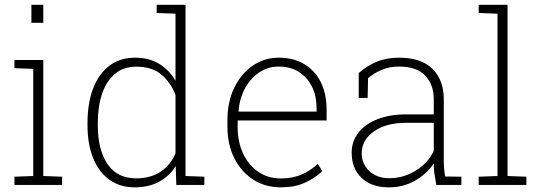

<svg xmlns="http://www.w3.org/2000/svg" viewBox="-20 -782 2298 812"><path d="M41 0V-34.7L120.6 -37.6V-490.7L41 -493.7V-528.3H163.1V-37.6L242.7 -34.7V0ZM112.8 -685.5V-761.7H163.1V-685.5Z M549.8 10.3Q487.3 10.3 442.6 -22Q397.9 -54.2 374 -113Q350.1 -171.9 350.1 -252V-262.2Q350.1 -346.2 374 -408.2Q397.9 -470.2 442.9 -504.2Q487.8 -538.1 550.8 -538.1Q609.9 -538.1 652.8 -512.2Q695.8 -486.3 722.2 -440.4V-724.1L642.6 -727.1V-761.7H722.2H764.6V-37.6L844.2 -34.7V0H725.6L723.1 -79.6Q697.3 -37.6 653.3 -13.7Q609.4 10.3 549.8 10.3ZM555.2 -27.8Q618.2 -27.8 660.2 -56.4Q702.1 -85 722.2 -133.8V-380.4Q703.1 -431.6 663.6 -465.8Q624 -500 556.2 -500Q502.4 -500 466.3 -469.7Q430.2 -439.5 411.9 -386Q393.6 -332.5 393.6 -262.2V-252Q393.6 -149.4 434.3 -88.6Q475.1 -27.8 555.2 -27.8Z M1167.5 10.3Q1101.6 10.3 1050.8 -22.5Q1000 -55.2 970.9 -113Q941.9 -170.9 941.9 -246.6V-275.4Q941.9 -351.1 970.5 -410.4Q999 -469.7 1048.3 -503.9Q1097.7 -538.1 1159.2 -538.1Q1221.2 -538.1 1266.8 -510.7Q1312.5 -483.4 1336.9 -434.1Q1361.3 -384.8 1361.3 -317.4V-272.5H985.4L984.9 -243.2Q985.4 -181.2 1008.3 -132.3Q1031.2 -83.5 1072.3 -55.4Q1113.3 -27.3 1167.5 -27.3Q1217.3 -27.3 1255.6 -43.9Q1293.9 -60.5 1323.7 -88.9L1343.3 -58.6Q1311.5 -28.3 1268.8 -9Q1226.1 10.3 1167.5 10.3ZM990.2 -310.1H1318.8V-325.7Q1318.8 -375.5 1299.6 -415Q1280.3 -454.6 1244.4 -477.5Q1208.5 -500.5 1159.2 -500.5Q1113.3 -500.5 1076.4 -475.8Q1039.6 -451.2 1016.4 -408.7Q993.2 -366.2 988.8 -313Z M1624 10.3Q1551.3 10.3 1509.3 -29.5Q1467.3 -69.3 1467.3 -136.2Q1467.3 -184.1 1495.6 -220.7Q1523.9 -257.3 1576.2 -277.8Q1628.4 -298.3 1699.2 -298.3H1814.5V-362.3Q1814.5 -423.8 1778.3 -462.2Q1742.2 -500.5 1667.5 -500.5Q1627 -500.5 1593.8 -486.3Q1560.5 -472.2 1536.6 -451.2L1534.7 -367.7H1497.1V-473.1Q1530.3 -502.9 1572.3 -520.5Q1614.3 -538.1 1668 -538.1Q1760.7 -538.1 1808.8 -491Q1856.9 -443.8 1856.9 -361.3V-106.4Q1856.9 -88.4 1858.2 -70.8Q1859.4 -53.2 1862.8 -35.6L1931.2 -34.7V0H1825.2Q1819.3 -31.7 1816.9 -49.8Q1814.5 -67.9 1814.5 -91.3Q1785.2 -46.4 1735.6 -18.1Q1686 10.3 1624 10.3ZM1627 -28.3Q1684.6 -28.3 1736.8 -59.6Q1789.1 -90.8 1814.5 -144V-262.7H1699.2Q1612.3 -262.7 1561 -226.1Q1509.8 -189.5 1509.8 -134.3Q1509.8 -88.4 1542.2 -58.3Q1574.7 -28.3 1627 -28.3Z M2004.4 0V-34.7L2084 -37.6V-724.1L2004.4 -727.1V-761.7H2126.5V-37.6L2206.1 -34.7V0Z"/></svg>

Font: Roboto Slab ExtraLight
Style: Regular
Weight: 250
Designer: Google
Version: Version 2.000; ttfautohint (v1.8.1.43-b0c9)